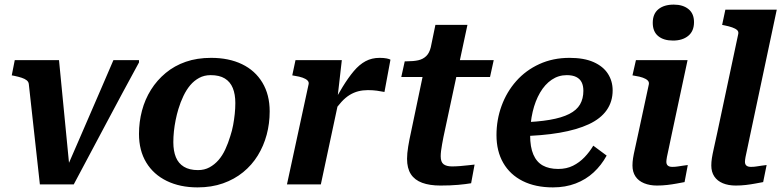

<svg xmlns="http://www.w3.org/2000/svg" viewBox="-20 -800 3398 833"><path d="M236 -539H44L31 -473L42 -471Q61 -467 74.5 -462.5Q88 -458 96 -451.5Q104 -445 105 -435L153 0H300Q335 -66 370.5 -132.5Q406 -199 441 -265Q476 -331 511.5 -397Q547 -463 583 -529V-539H472Q447 -480 421 -420.5Q395 -361 369.5 -301.5Q344 -242 318 -182.5Q292 -123 266 -63L284 -46Z M979 -209Q987 -233 991.5 -257.5Q996 -282 998.5 -306Q1001 -330 1001 -353Q1001 -391 990 -418Q979 -445 955.5 -459.5Q932 -474 894 -474Q866 -474 844 -462Q822 -450 805.5 -430.5Q789 -411 776 -384Q763 -357 754 -327Q747 -304 742 -279Q737 -254 734.5 -230Q732 -206 732 -183Q732 -145 743 -118Q754 -91 778 -76.5Q802 -62 839 -62Q867 -62 889 -74Q911 -86 928 -105.5Q945 -125 957.5 -152Q970 -179 979 -209ZM583 -219Q583 -271 596 -320Q609 -369 635 -410.5Q661 -452 699 -483.5Q737 -515 786 -532Q835 -549 896 -549Q973 -549 1030 -521.5Q1087 -494 1118.5 -441.5Q1150 -389 1150 -317Q1150 -264 1137 -215.5Q1124 -167 1098.5 -125.5Q1073 -84 1035 -53Q997 -22 947.5 -4.5Q898 13 837 13Q761 13 703.5 -15Q646 -43 614.5 -95Q583 -147 583 -219Z M1225 0H1372L1451 -370L1444 -373L1463 -539H1262L1248 -473L1259 -471Q1279 -468 1293 -463Q1307 -458 1314 -451Q1321 -444 1319 -435ZM1674 -541Q1670 -544 1657.5 -546.5Q1645 -549 1627 -549Q1593 -549 1566 -534.5Q1539 -520 1515 -491.5Q1491 -463 1466.5 -423Q1442 -383 1414 -331L1425 -311Q1444 -339 1461.5 -358Q1479 -377 1497 -388Q1515 -399 1534.5 -404Q1554 -409 1576 -409Q1598 -409 1615.5 -406.5Q1633 -404 1648 -401Z M1891 5Q1844 5 1811.5 -7Q1779 -19 1762.5 -44.5Q1746 -70 1746 -111Q1746 -134 1751 -164.5Q1756 -195 1763 -226L1825 -522L1891 -539H2122L2106 -466H1721L1736 -534H1745Q1774 -534 1794.5 -538.5Q1815 -543 1829 -556.5Q1843 -570 1849 -595L1869 -692H2008L1904 -206Q1901 -190 1898 -174Q1895 -158 1893.5 -145Q1892 -132 1892 -122Q1892 -97 1904.5 -87.5Q1917 -78 1941 -78Q1957 -78 1976 -79.5Q1995 -81 2012 -83Q2029 -85 2039 -86L2024 -5Q2001 -1 1967.5 2Q1934 5 1891 5Z M2379 13Q2303 13 2248 -14.5Q2193 -42 2163.5 -93Q2134 -144 2134 -214Q2134 -280 2156 -340.5Q2178 -401 2219.5 -448Q2261 -495 2320 -522Q2379 -549 2451 -549Q2514 -549 2555.5 -530.5Q2597 -512 2617.5 -480Q2638 -448 2638 -408Q2638 -359 2612 -322Q2586 -285 2534.5 -261Q2483 -237 2407.5 -224Q2332 -211 2232 -209L2237 -269Q2312 -271 2364.5 -280Q2417 -289 2449.5 -305.5Q2482 -322 2496.5 -347Q2511 -372 2511 -406Q2511 -428 2503.5 -443Q2496 -458 2480 -466Q2464 -474 2439 -474Q2403 -474 2373.5 -454Q2344 -434 2323 -398Q2302 -362 2291 -315Q2280 -268 2280 -213Q2280 -162 2294 -129.5Q2308 -97 2335 -82Q2362 -67 2402 -67Q2438 -67 2466 -81Q2494 -95 2516 -118Q2538 -141 2554 -168L2612 -125Q2589 -83 2555.5 -52Q2522 -21 2477.5 -4Q2433 13 2379 13Z M2724 -82Q2724 -97 2726.5 -113.5Q2729 -130 2735 -156Q2741 -182 2750 -225L2795 -434Q2797 -444 2790 -451Q2783 -458 2769 -463Q2755 -468 2735 -471L2724 -473L2739 -539H2963L2894 -216Q2887 -180 2881.5 -156.5Q2876 -133 2873.5 -119Q2871 -105 2871 -98Q2871 -87 2877.5 -81.5Q2884 -76 2897 -76Q2910 -76 2922 -78Q2934 -80 2945 -81.5Q2956 -83 2964 -84L2950 -10Q2934 -7 2915 -3.5Q2896 0 2874.5 2.5Q2853 5 2830 5Q2799 5 2774.5 -5Q2750 -15 2737 -34.5Q2724 -54 2724 -82ZM2812 -701Q2812 -740 2836.5 -760Q2861 -780 2903 -780Q2943 -780 2967 -760.5Q2991 -741 2991 -704Q2991 -665 2966 -644.5Q2941 -624 2900 -624Q2859 -624 2835.5 -643.5Q2812 -663 2812 -701Z M3183 -653Q3185 -663 3178 -669.5Q3171 -676 3157 -681Q3143 -686 3123 -690L3113 -692L3127 -758H3350L3235 -216Q3228 -180 3222.5 -156.5Q3217 -133 3214.5 -119Q3212 -105 3212 -98Q3212 -87 3218.5 -81.5Q3225 -76 3238 -76Q3251 -76 3263 -78Q3275 -80 3286 -81.5Q3297 -83 3306 -84L3291 -10Q3275 -7 3256 -3.5Q3237 0 3216 2.5Q3195 5 3172 5Q3140 5 3116 -5Q3092 -15 3079 -34.5Q3066 -54 3066 -82Q3066 -97 3068.5 -113.5Q3071 -130 3077 -156.5Q3083 -183 3092 -225Z"/></svg>

Font: Roboto Serif 20pt SemiBold
Style: Italic
Weight: 600
Italic angle: -10°
Version: Version 1.007